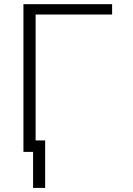

<svg xmlns="http://www.w3.org/2000/svg" viewBox="-20 -731 640 924"><path d="M519.5 -661.1H151.4V0H92.8V-710.9H519.5ZM197.3 173.3H139.2V-55.2H197.3Z"/></svg>

Font: Roboto Mono Light
Style: Regular
Weight: 300
Designer: Google
Version: Version 2.000985; 2015; ttfautohint (v1.3)